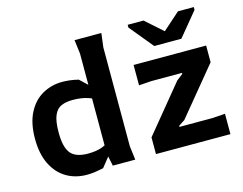

<svg xmlns="http://www.w3.org/2000/svg" viewBox="-101 -894 1350 1066"><g transform="rotate(-15 573.5 -361.0)"><path d="M276 12Q210 12 158.5 -18.5Q107 -49 77.5 -109Q48 -169 48 -255Q48 -344 78.5 -403.5Q109 -463 161 -492.5Q213 -522 276 -522Q294 -522 317 -519.5Q340 -517 368 -510L498 -387V-328Q483 -347 457.5 -365.5Q432 -384 394.5 -397Q357 -410 305 -410Q267 -410 240 -398.5Q213 -387 198.5 -353.5Q184 -320 184 -255Q184 -170 213 -135Q242 -100 312 -100Q359 -100 390.5 -111.5Q422 -123 442.5 -139.5Q463 -156 475 -169V-130L371 0Q352 4 327 8Q302 12 276 12ZM427 0 412 -72V-648L402 -728H556L546 -648V-80L556 0ZM675 0V-96L895 -364L931 -392V-398H755L683 -393V-510H1100V-414L876 -142L840 -118V-112H1031L1103 -117V0ZM821 -582 709 -718V-734H800L899 -646L998 -734H1089V-718L977 -582Z"/></g></svg>

Font: AR One Sans
Style: Bold
Weight: 700
Designer: Niteesh Yadav
Foundry: Niteesh Yadav
Version: Version 1.001;gftools[0.9.33]